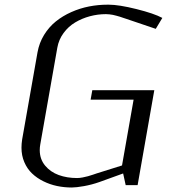

<svg xmlns="http://www.w3.org/2000/svg" viewBox="-20 -812 748 842"><path d="M294.9 10.3Q261.7 10.3 230.2 3.7Q198.7 -2.9 170.2 -17.1Q141.6 -31.2 120.4 -51.5Q99.1 -71.8 86.7 -100.8Q74.2 -129.9 74.2 -164.1Q74.2 -181.6 77.1 -200.2L144.5 -582.5Q151.9 -624 173.3 -658.9Q194.8 -693.8 224.9 -718Q254.9 -742.2 292.7 -759Q330.6 -775.9 370.6 -783.7Q410.6 -791.5 452.1 -791.5H456.5Q501 -791.5 578.4 -772.2Q655.8 -752.9 691.9 -733.4L663.1 -685.5L534.7 -729Q531.2 -730 520.8 -733.6Q510.3 -737.3 505.4 -738.8Q500.5 -740.2 491 -742.9Q481.4 -745.6 475.1 -746.8Q468.8 -748 460.4 -749Q452.1 -750 444.8 -750Q408.7 -750 374 -740.7Q339.4 -731.4 309.6 -713.6Q279.8 -695.8 258.8 -667.2Q237.8 -638.7 231.4 -603L156.7 -179.2Q154.3 -166 154.3 -153.8Q154.3 -114.3 177.7 -85.9Q201.2 -57.6 237.5 -44.4Q273.9 -31.2 317.9 -31.2Q329.1 -31.2 342.8 -33.9Q356.4 -36.6 365.5 -39.1Q374.5 -41.5 387.5 -45.9Q400.4 -50.3 403.3 -51.3L515.1 -86.4L565.9 -375H377.4L384.8 -416.5H656.7L583.5 0H531.2L520 -51.3L416 -13.7Q382.8 -2 348.4 4.2Q314 10.3 294.9 10.3Z"/></svg>

Font: Resagnicto
Style: Italic
Weight: 500
Italic angle: -10°
Version: Version 0.999